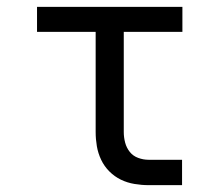

<svg xmlns="http://www.w3.org/2000/svg" viewBox="-20 -540 640 560"><path d="M413 0Q393 0 372 -3.5Q351 -7 332.5 -16Q314 -25 299 -40Q284 -55 275 -74Q266 -93 262.5 -113.5Q259 -134 259 -155V-447H88V-520H512V-447H341V-155Q341 -139 345 -124Q349 -109 358.5 -97Q368 -85 383 -79.5Q398 -74 413 -74H511V0Z"/></svg>

Font: Iosevka Custom Extended
Style: Regular
Weight: 400
Width: 7
Monospace: yes
Designer: Belleve Invis
Foundry: Belleve Invis
Version: Version 11.2.4; ttfautohint (v1.8.4)